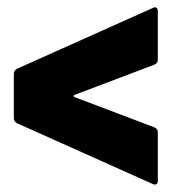

<svg xmlns="http://www.w3.org/2000/svg" viewBox="-20 -557 477 528"><path d="M414 -60V-193C414 -200 411 -204 404 -207L185 -290C181 -292 181 -294 185 -296L404 -379C411 -382 414 -386 414 -393V-526C414 -533 411 -537 406 -537C404 -537 402 -536 400 -535L27 -368C21 -365 18 -360 18 -354V-232C18 -226 21 -221 27 -218L400 -51C408 -47 414 -51 414 -60Z"/></svg>

Font: Barlow Condensed ExtraBold
Style: Regular
Weight: 800
Width: 3
Designer: Jeremy Tribby
Foundry: Tribby Type
Version: Version 1.422;hotconv 1.0.109;makeotfexe 2.5.65596